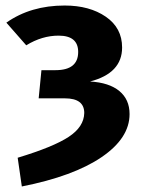

<svg xmlns="http://www.w3.org/2000/svg" viewBox="-20 -568 517 695"><path d="M214 -548Q304 -548 363 -507.5Q422 -467 422 -396Q422 -303 306 -273Q375 -269 412 -238.5Q449 -208 449 -155Q449 -68 347.5 1Q246 70 59 107L44 3Q173 -36 228.5 -72.5Q284 -109 285 -159Q285 -212 215 -212H120L130 -314H181Q263 -314 263 -380Q263 -439 192 -439Q132 -439 75 -404L3 -486Q91 -548 214 -548Z"/></svg>

Font: FiraGO
Style: Bold
Weight: 700
Designer: bBox Type
Foundry: bBox Type GmbH
Version: Version 1.001;PS 001.001;hotconv 1.0.88;makeotf.lib2.5.64775